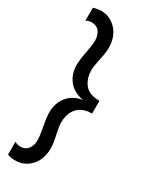

<svg xmlns="http://www.w3.org/2000/svg" viewBox="-230 -763 795 1003"><g transform="rotate(30 167.0 -262.0)"><path d="M190 40Q190 108 152.5 148.5Q115 189 60 189Q34 189 13 181V104Q30 113 47 113Q77 113 93 92Q109 71 109 39Q109 13 99 -38Q89 -89 89 -119Q89 -174 120.5 -213.5Q152 -253 210 -262Q152 -271 120.5 -310Q89 -349 89 -405Q89 -435 99 -485.5Q109 -536 109 -562Q109 -594 93 -615Q77 -636 47 -636Q30 -636 13 -627V-705Q39 -713 60 -713Q114 -713 152 -672Q190 -631 190 -563Q190 -536 179.5 -489Q169 -442 169 -420Q169 -374 191.5 -341.5Q214 -309 257 -303Q268 -301 286 -301V-224Q266 -224 257 -222Q212 -213 190.5 -181Q169 -149 169 -103Q169 -81 179.5 -34Q190 13 190 40Z"/></g></svg>

Font: Hind Siliguri
Style: Regular
Weight: 400
Designer: Jyotish Sonowal
Foundry: Indian Type Foundry
Version: Version 1.001;PS 1.0;hotconv 1.0.86;makeotf.lib2.5.63406; tt